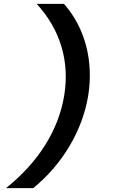

<svg xmlns="http://www.w3.org/2000/svg" viewBox="-20 -810 640 1000"><path d="M153 170C305 46 409 -129 439 -310C469 -491 423 -666 313 -790H171C295 -655 344 -489 314 -310C284 -131 180 35 11 170Z"/></svg>

Font: CommitMono
Style: Bold Italic
Weight: 700
Monospace: yes
Designer: Eigil Nikolajsen
Foundry: Eigil Nikolajsen
Version: Version 1.143